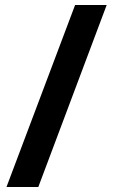

<svg xmlns="http://www.w3.org/2000/svg" viewBox="-20 -743 454 772"><path d="M409 -723 134 9H6L282 -723Z"/></svg>

Font: Noto Sans Lao Looped ExtraCondensed ExtraBold
Style: Regular
Weight: 800
Width: 2
Designer: Mark Frömberg, Ben Mitchell
Foundry: The Fontpad Ltd
Version: Version 1.002; ttfautohint (v1.8.4.7-5d5b)